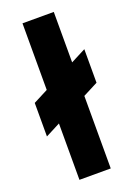

<svg xmlns="http://www.w3.org/2000/svg" viewBox="-137 -753 559 807"><g transform="rotate(-20 143.0 -350.0)"><path d="M7 -218 280 -359V-509L7 -368ZM73 0H213V-700H73Z"/></g></svg>

Font: Unageo
Style: Bold
Weight: 700
Designer: Richard Sepsi
Foundry: Richard Sepsi
Version: Version 2.000